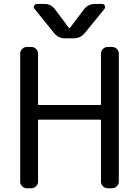

<svg xmlns="http://www.w3.org/2000/svg" viewBox="-20 -999 717 998"><path d="M562.5 -754.9Q577.1 -754.9 587.4 -744.6Q597.7 -734.4 597.7 -720.7V-54.7Q597.7 -41 587.4 -30.8Q577.1 -20.5 562.5 -20.5H539.1Q525.4 -20.5 515.1 -30.8Q504.9 -41 504.9 -54.7V-373Q504.9 -377 500 -377H181.6Q177.7 -377 177.7 -373V-54.7Q177.7 -41 167.5 -30.8Q157.2 -20.5 142.6 -20.5H119.1Q105.5 -20.5 95.2 -30.8Q85 -41 85 -54.7V-720.7Q85 -734.4 95.2 -744.6Q105.5 -754.9 119.1 -754.9H142.6Q157.2 -754.9 167.5 -744.6Q177.7 -734.4 177.7 -720.7V-457Q177.7 -453.1 181.6 -453.1H500Q504.9 -453.1 504.9 -457V-720.7Q504.9 -734.4 515.1 -744.6Q525.4 -754.9 539.1 -754.9ZM337.9 -854.5Q340.8 -850.6 343.8 -854.5L417 -951.2Q438.5 -978.5 472.7 -978.5H509.8Q520.5 -978.5 525.4 -968.8Q526.4 -965.8 526.4 -961.9Q526.4 -957 522.5 -952.1L419.9 -826.2Q397.5 -799.8 363.3 -799.8H318.4Q284.2 -799.8 261.7 -826.2L160.2 -952.1Q155.3 -956.1 155.3 -961.9Q155.3 -965.8 157.2 -968.8Q162.1 -978.5 171.9 -978.5H210.9Q245.1 -978.5 265.6 -951.2Z"/></svg>

Font: Gen Jyuu GothicL Regular
Style: Regular
Weight: 400
Designer: [Source Han Sans]
Ryoko NISHIZUKA  (kana & ideographs); Paul D. Hunt (Latin, Greek & Cyrillic); Wenlong ZHANG  (bopomofo
Version: Version 1.002.20150607